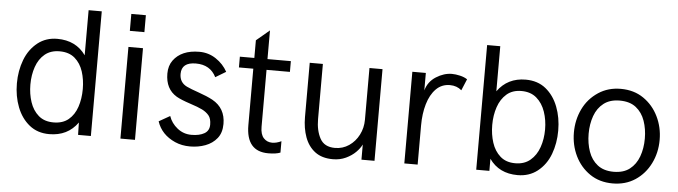

<svg xmlns="http://www.w3.org/2000/svg" viewBox="-46 -889 3826 1084"><g transform="rotate(5 1867.0 -347.0)"><path d="M256.5 10Q190 10 144 -27Q98 -64 74 -125.5Q50 -187 50 -260Q50 -331.5 73.5 -393.5Q97 -455.5 146 -494Q192.5 -530 256 -530Q361.5 -530 417.5 -451V-706.5H492V0H419.5L418 -70Q361 10 256.5 10ZM275 -58Q327 -58 359.8 -85.2Q392.5 -112.5 408 -158.5Q423.5 -204.5 423.5 -260Q423.5 -313 408.8 -358.8Q394 -404.5 361.2 -432.8Q328.5 -461 275 -461Q224.5 -461 191.5 -433.8Q158.5 -406.5 142.5 -360.5Q126.5 -314.5 126.5 -260Q126.5 -207 141.8 -161Q157 -115 189.8 -86.5Q222.5 -58 275 -58Z M742 0H659.5V-519.5H742ZM742 -610.5H659.5V-706.5H742Z M1054.5 10Q1007.5 10 969 -7Q890.5 -42 866 -116L928.5 -151.5Q942 -111.5 976.8 -83.8Q1011.5 -56 1057 -56Q1102 -56 1129.8 -72Q1157.5 -88 1157.5 -122.5Q1157.5 -157 1142.5 -174.8Q1127.5 -192.5 1104 -204.2Q1080.5 -216 1034 -231Q982 -248 956 -263Q891.5 -301.5 891.5 -389Q891.5 -433.5 914 -464.2Q936.5 -495 973.2 -511Q1010 -527 1061.5 -527Q1113 -527 1155.5 -498.8Q1198 -470.5 1221.5 -427.5L1162.5 -392Q1129 -459.5 1047.5 -459.5Q966 -459.5 966 -393.5Q966 -345 1008.5 -324.5Q1031.5 -313.5 1078 -297.5Q1124.5 -281.5 1157 -264Q1232 -222.5 1232 -133Q1232 -83 1206.8 -51.5Q1181.5 -20 1141.2 -5Q1101 10 1054.5 10Z M1498 10Q1372.5 10 1372.5 -139V-458.5H1291V-519.5H1373V-619.5L1447.5 -682V-519.5H1580V-458.5H1447.5V-136Q1447.5 -92.5 1466.5 -72Q1485.5 -51.5 1514.5 -51.5Q1539.5 -51.5 1566.5 -64.5V0Q1542 10 1498 10Z M1864 11.5Q1802 11.5 1763 -18Q1724 -47.5 1705.5 -98.2Q1687 -149 1687 -212V-519.5H1761.5V-207Q1761.5 -142 1785.8 -97.5Q1810 -53 1870.5 -53Q1914.5 -53 1949.8 -77Q1985 -101 2005.2 -140.5Q2025.5 -180 2025.5 -226V-519.5H2099.5V0H2025.5V-86Q2015 -64 1992.8 -41.8Q1970.5 -19.5 1937.5 -4Q1904.5 11.5 1864 11.5Z M2344 0H2268.5V-519.5H2345V-420.5Q2359 -471 2403.2 -499Q2447.5 -527 2492.5 -527Q2513.5 -527 2538.2 -521.2Q2563 -515.5 2580 -504L2553 -439.5Q2526 -463 2487 -463Q2440 -463 2408 -430.5Q2376 -398 2360 -343.2Q2344 -288.5 2344 -222Z M2911 10Q2805.5 10 2750.5 -68.5V0H2676V-706.5H2750.5V-451Q2808 -531 2910.5 -531Q2978.5 -531 3024.5 -493.8Q3070.5 -456.5 3094.2 -395Q3118 -333.5 3118 -260Q3118 -188.5 3095 -126.8Q3072 -65 3023 -26.5Q2976 10 2911 10ZM2892 -55.5Q2943.5 -55.5 2977.2 -84Q3011 -112.5 3027.2 -159Q3043.5 -205.5 3043.5 -260Q3043.5 -313.5 3027.5 -360.2Q3011.5 -407 2978 -436Q2944.5 -465 2892 -465Q2841 -465 2808.2 -436.5Q2775.5 -408 2759.8 -361.5Q2744 -315 2744 -260Q2744 -206.5 2759 -160Q2774 -113.5 2806.8 -84.5Q2839.5 -55.5 2892 -55.5Z M3449.5 10Q3375 10 3320.5 -27.2Q3266 -64.5 3236.5 -125.2Q3207 -186 3207 -258Q3207 -329.5 3236.5 -390.8Q3266 -452 3323.5 -490Q3378.5 -526 3449.5 -526Q3524.5 -526 3579 -488.5Q3633.5 -451 3663.2 -390Q3693 -329 3693 -258Q3693 -185 3662.5 -123.8Q3632 -62.5 3577.2 -26.2Q3522.5 10 3449.5 10ZM3449.5 -56Q3505.5 -56 3540.5 -83.2Q3575.5 -110.5 3592.2 -156.2Q3609 -202 3609 -258Q3609 -312 3593 -358Q3577 -404 3542 -431.8Q3507 -459.5 3449.5 -459.5Q3394 -459.5 3358.8 -432.2Q3323.5 -405 3307 -359Q3290.5 -313 3290.5 -258Q3290.5 -203.5 3306.8 -157.2Q3323 -111 3358.2 -83.5Q3393.5 -56 3449.5 -56Z"/></g></svg>

Font: Acari Sans
Style: Regular
Weight: 400
Designer: Alfredo Marco Pradil and Stefan Peev (font) & Cristiano Sobral (main changes)
Foundry: Alfredo Marco Pradil and Stefan Peev (font) & Cristiano Sobral (main changes)
Version: Version 1.063; ttfautohint (v1.8.3)